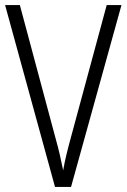

<svg xmlns="http://www.w3.org/2000/svg" viewBox="-20 -734 497 754"><path d="M457 -714H399L257 -189C245 -145 235 -105 228 -65C220 -105 211 -146 199 -188L58 -714H0L196 0H259Z"/></svg>

Font: Noto Sans Hebrew Condensed Light
Style: Regular
Weight: 300
Width: 3
Designer: Monotype Design Team
Foundry: Monotype Imaging Inc.
Version: Version 2.004